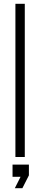

<svg xmlns="http://www.w3.org/2000/svg" viewBox="-20 -820 210 1003"><path d="M60.5 0V-800H109.5V0ZM57.5 163 87.5 103.5H45.5V40H131V96L97 163Z"/></svg>

Font: Big Shoulders Stencil Text ExtraLight
Style: Regular
Weight: 250
Version: Version 2.001